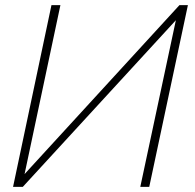

<svg xmlns="http://www.w3.org/2000/svg" viewBox="-20 -730 761 750"><path d="M31 0 181 -710H216L76 -50L681 -710H714L563 0H528L667 -651L69 0Z"/></svg>

Font: Raleway ExtraLight
Style: Italic
Weight: 200
Italic angle: -12°
Designer: Matt McInerney, Pablo Impallari, Rodrigo Fuenzalida
Foundry: Matt McInerney, Pablo Impallari, Rodrigo Fuenzalida
Version: Version 4.026